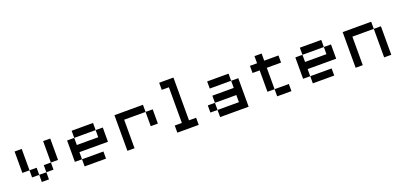

<svg xmlns="http://www.w3.org/2000/svg" viewBox="9 -1402 4583 2196"><g transform="rotate(-20 2300.5 -304.0)"><path d="M260.4 -86.8H173.6V-173.6H260.4ZM347.2 -173.6H434V-86.8H347.2ZM434 -173.6V-434H520.8V-173.6ZM173.6 -173.6H86.8V-434H173.6ZM260.4 -86.8H347.2V0H260.4Z M781.2 -86.8H694.4V-347.2H781.2V-260.4H1041.7V-347.2H1128.5V-173.6H781.2ZM1041.7 -347.2H781.2V-434H1041.7ZM781.2 -86.8H1041.7V0H781.2Z M1649.3 -347.2H1388.9V0H1302.1V-434H1649.3ZM1649.3 -347.2H1736.1V-173.6H1649.3Z M1909.7 0V-86.8H1996.5V-520.8H1909.7V-607.6H2083.3V-86.8H2170.1V0Z M2430.6 -173.6V-86.8H2691V-173.6ZM2430.6 -173.6V-260.4H2691V-347.2H2777.8V0H2430.6V-86.8H2343.8V-173.6ZM2691 -347.2H2430.6V-434H2691Z M3125 -86.8H3298.6V0H3125ZM3125 -86.8H3038.2V-347.2H2951.4V-434H3038.2V-520.8H3125V-434H3298.6V-347.2H3125Z M3559 -86.8H3472.2V-347.2H3559V-260.4H3819.4V-347.2H3906.3V-173.6H3559ZM3819.4 -347.2H3559V-434H3819.4ZM3559 -86.8H3819.4V0H3559Z M4427.1 -347.2H4166.7V0H4079.9V-434H4427.1ZM4427.1 -347.2H4513.9V0H4427.1Z"/></g></svg>

Font: 8-bit Operator+ 8
Style: Regular
Weight: 400
Designer: GrandChaos9000
Version: Version 1.3.0 - August 1, 2014